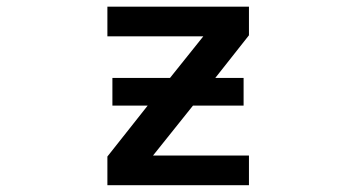

<svg xmlns="http://www.w3.org/2000/svg" viewBox="-20 -542 1040 563"><path d="M309.6 -232.4V-313.5H478.5L576.2 -435.5H294.9V-522.5H710V-438.5L611.3 -313.5H694.3V-232.4H545.9L428.7 -85.9H710V1H294.9V-83L413.1 -232.4Z"/></svg>

Font: Gen Shin Gothic Monospace Medium
Style: Regular
Weight: 500
Designer: [Source Han Sans]
Ryoko NISHIZUKA  (kana & ideographs); Paul D. Hunt (Latin, Greek & Cyrillic); Wenlong ZHANG  (bopomofo
Version: Version 1.002.20150607